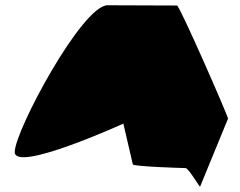

<svg xmlns="http://www.w3.org/2000/svg" viewBox="-20 -723 913 730"><path d="M36 -145C36 -65 449 -253 449 -253L485 -98C486 -90 672 -84 685 -84C698 -84 741 -6 741 -14L847 -272C847 -282 663 -702 653 -702C653 -702 486 -703 389 -703C292 -703 36 -225 36 -145Z"/></svg>

Font: Ampere
Style: Ext
Weight: 400
Version: Version 1